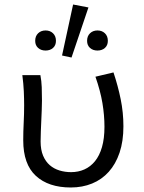

<svg xmlns="http://www.w3.org/2000/svg" viewBox="-20 -819 640 851"><path d="M294 12Q195 12 139 -39.5Q83 -91 83 -197Q83 -236 85 -275Q87 -314 87 -353Q87 -382 85.5 -415Q84 -448 79 -486H159Q164 -460 165 -432.5Q166 -405 166 -373Q166 -354 165 -331Q164 -308 163 -284Q162 -260 161 -236.5Q160 -213 160 -192Q160 -155 171 -129Q182 -103 200.5 -87Q219 -71 243.5 -63.5Q268 -56 295 -56Q327 -56 354 -68Q381 -80 401 -104.5Q421 -129 432 -167Q443 -205 443 -257Q443 -308 434 -362Q425 -416 403 -479L483 -498Q503 -438 515 -379Q527 -320 527 -259Q527 -193 510 -142.5Q493 -92 462 -57.5Q431 -23 388 -5.5Q345 12 294 12ZM182 -595Q162 -595 149 -606.5Q136 -618 136 -638Q136 -659 149 -671.5Q162 -684 182 -684Q202 -684 215 -671.5Q228 -659 228 -638Q228 -618 215 -606.5Q202 -595 182 -595ZM255 -573 304 -799 372 -786 297 -564ZM412 -595Q392 -595 379 -606.5Q366 -618 366 -638Q366 -659 379 -671.5Q392 -684 412 -684Q432 -684 445 -671.5Q458 -659 458 -638Q458 -618 445 -606.5Q432 -595 412 -595Z"/></svg>

Font: Source Code Pro
Style: Regular
Weight: 400
Monospace: yes
Designer: Paul D. Hunt, Teo Tuominen
Foundry: Adobe Systems Incorporated
Version: Version 2.030;PS 1.000;hotconv 16.6.51;makeotf.lib2.5.65220